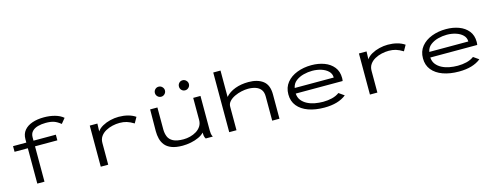

<svg xmlns="http://www.w3.org/2000/svg" viewBox="-23 -1363 5297 2067"><g transform="rotate(-15 2625.0 -330.0)"><path d="M211 0V-394H63V-457H211V-495Q211 -554 243.5 -593Q276 -632 333 -651.5Q390 -671 464 -671Q528 -671 584.5 -655.5Q641 -640 678 -608L632 -552Q592 -584 557 -596Q522 -608 467 -608Q419 -608 379 -597Q339 -586 315 -561Q291 -536 291 -495V-457H540V-394H291V0Z M918 1V-457H1003L1000 -370Q1021 -401 1060.5 -423Q1100 -445 1147.5 -456.5Q1195 -468 1242 -468Q1296 -468 1344 -455.5Q1392 -443 1428 -418L1392 -354Q1348 -381 1312.5 -391.5Q1277 -402 1234 -402Q1196 -402 1155.5 -393Q1115 -384 1079.5 -364.5Q1044 -345 1022.5 -314.5Q1001 -284 1001 -241V1Z M1830 11Q1755 11 1707.5 -7.5Q1660 -26 1634.5 -58Q1609 -90 1599 -130.5Q1589 -171 1589 -214L1591 -457H1672V-214Q1672 -168 1687 -131.5Q1702 -95 1742 -74Q1782 -53 1857 -53Q1893 -53 1930.5 -62.5Q1968 -72 2000 -91.5Q2032 -111 2051.5 -141Q2071 -171 2071 -212V-457H2152V-71Q2152 -53 2154.5 -35.5Q2157 -18 2167 0H2088Q2077 -17 2074.5 -35Q2072 -53 2072 -70Q2050 -45 2010 -26.5Q1970 -8 1922.5 1.5Q1875 11 1830 11ZM1742 -558Q1719 -558 1702.5 -574.5Q1686 -591 1686 -614Q1686 -637 1702 -653.5Q1718 -670 1742 -670Q1765 -670 1781.5 -653Q1798 -636 1798 -614Q1798 -591 1781.5 -574.5Q1765 -558 1742 -558ZM2009 -558Q1986 -558 1970 -574Q1954 -590 1954 -614Q1954 -637 1969.5 -653.5Q1985 -670 2009 -670Q2032 -670 2048.5 -653Q2065 -636 2065 -614Q2065 -591 2048.5 -574.5Q2032 -558 2009 -558Z M2350 0V-665H2431V-371Q2472 -418 2539 -443Q2606 -468 2688 -468Q2790 -468 2850 -422Q2910 -376 2910 -272V0H2829V-270Q2829 -318 2807.5 -346Q2786 -374 2749 -386.5Q2712 -399 2666 -399Q2632 -399 2592 -390.5Q2552 -382 2515 -364.5Q2478 -347 2454.5 -321.5Q2431 -296 2431 -263V0Z M3410 10Q3309 10 3232.5 -17.5Q3156 -45 3113 -98Q3070 -151 3070 -227Q3070 -305 3113.5 -358.5Q3157 -412 3230 -440Q3303 -468 3390 -468Q3468 -468 3532.5 -444Q3597 -420 3636 -371.5Q3675 -323 3675 -249Q3675 -240 3674 -232Q3673 -224 3672 -216H3149Q3152 -171 3176 -140.5Q3200 -110 3237.5 -90.5Q3275 -71 3320.5 -62.5Q3366 -54 3413 -54Q3465 -54 3512 -65.5Q3559 -77 3594 -103L3654 -61Q3566 10 3410 10ZM3154 -277H3589Q3589 -319 3559.5 -348Q3530 -377 3483 -392Q3436 -407 3383 -407Q3335 -407 3286 -394.5Q3237 -382 3200 -353.5Q3163 -325 3154 -277Z M3918 1V-457H4003L4000 -370Q4021 -401 4060.5 -423Q4100 -445 4147.5 -456.5Q4195 -468 4242 -468Q4296 -468 4344 -455.5Q4392 -443 4428 -418L4392 -354Q4348 -381 4312.5 -391.5Q4277 -402 4234 -402Q4196 -402 4155.5 -393Q4115 -384 4079.5 -364.5Q4044 -345 4022.5 -314.5Q4001 -284 4001 -241V1Z M4910 10Q4809 10 4732.5 -17.5Q4656 -45 4613 -98Q4570 -151 4570 -227Q4570 -305 4613.5 -358.5Q4657 -412 4730 -440Q4803 -468 4890 -468Q4968 -468 5032.5 -444Q5097 -420 5136 -371.5Q5175 -323 5175 -249Q5175 -240 5174 -232Q5173 -224 5172 -216H4649Q4652 -171 4676 -140.5Q4700 -110 4737.5 -90.5Q4775 -71 4820.5 -62.5Q4866 -54 4913 -54Q4965 -54 5012 -65.5Q5059 -77 5094 -103L5154 -61Q5066 10 4910 10ZM4654 -277H5089Q5089 -319 5059.5 -348Q5030 -377 4983 -392Q4936 -407 4883 -407Q4835 -407 4786 -394.5Q4737 -382 4700 -353.5Q4663 -325 4654 -277Z"/></g></svg>

Font: Inconsolata ExtraExpanded Thin
Style: Regular
Weight: 100
Width: 8
Monospace: yes
Designer: Raph Levien, Cyreal, Brenton Simpson
Foundry: Raph Levien, Cyreal, Google
Version: Version 3.100; ttfautohint (v1.8.4.7-5d5b)